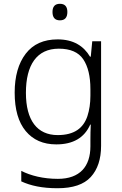

<svg xmlns="http://www.w3.org/2000/svg" viewBox="-20 -749 639 1009"><path d="M294.9 -729C269 -729 255.9 -714.8 255.9 -686C255.9 -656.7 269 -642.1 294.9 -642.1C320.8 -642.1 334 -656.7 334 -686C334 -714.8 320.8 -729 294.9 -729ZM283.2 -542C209.5 -542 153.8 -517.1 115.2 -466.8C76.7 -416.5 57.1 -348.1 57.1 -262.2C57.1 -173.8 76.7 -106.4 115.2 -60.1C153.8 -13.7 207 9.8 275.9 9.8C364.3 9.8 423.3 -24.9 454.1 -94.2H457C455.6 -68.8 455.1 -39.1 455.1 -11.2V20C455.1 125.5 399.9 190.9 284.2 190.9C208 190.9 141.1 174.3 91.8 148.9V204.1C141.1 227.1 202.1 240.2 282.2 240.2C362.8 240.2 420.9 220.7 457 181.2C493.2 141.6 511.2 86.9 511.2 17.1V-532.2H464.8L457 -451.2H453.1C419.9 -507.3 365.7 -542 283.2 -542ZM289.1 -493.2C349.6 -493.2 392.6 -474.6 417.5 -437.5C442.4 -400.4 455.1 -348.1 455.1 -280.8V-246.1C455.1 -206.1 449.7 -170.4 439.5 -139.2C418.5 -76.2 371.1 -39.1 283.2 -39.1C175.3 -39.1 116.2 -116.7 116.2 -261.2C116.2 -407.7 173.3 -493.2 289.1 -493.2Z"/></svg>

Font: Noto Reveo Sans
Style: Regular
Weight: 300
Designer: Monotype Design Team
Foundry: Monotype Imaging Inc.
Version: Version 2.007